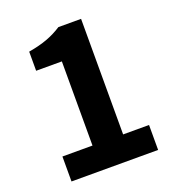

<svg xmlns="http://www.w3.org/2000/svg" viewBox="-135 -849 868 954"><g transform="rotate(-20 299.5 -371.5)"><path d="M80 0V-132H239V-577H103V-678Q161 -688 202.5 -703.5Q244 -719 281 -743H401V-132H538V0Z"/></g></svg>

Font: Noto Sans JP ExtraBold
Style: Regular
Weight: 800
Designer: Ryoko NISHIZUKA  (kana, bopomofo & ideographs); Paul D. Hunt (Latin, Greek & Cyrillic); Sandoll Communications , Soo-you
Foundry: Adobe
Version: Version 2.004-H2;hotconv 1.0.118;makeotfexe 2.5.65603